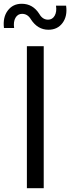

<svg xmlns="http://www.w3.org/2000/svg" viewBox="-60 -994 371 1014"><path d="M195.8 -836.9Q138.7 -836.9 103 -892.1Q85.9 -920.9 56.6 -920.9Q33.7 -920.9 21.7 -899.9Q9.8 -878.9 14.6 -846.2H-39.1Q-45.9 -902.3 -19 -938.2Q7.8 -974.1 54.7 -974.1Q113.8 -974.1 147.9 -919.9Q165 -890.1 193.8 -890.1Q216.8 -890.1 228.8 -911.1Q240.7 -932.1 235.8 -963.9H289.1Q296.9 -908.7 270.3 -872.8Q243.7 -836.9 195.8 -836.9ZM82 -750H170.9V0H82Z"/></svg>

Font: ø
Style: ø
Weight: 400
Designer: Samuel Oakes
Foundry: Samuel Oakes
Version: Version 1.000;PS 001.000;hotconv 1.0.88;makeotf.lib2.5.64775